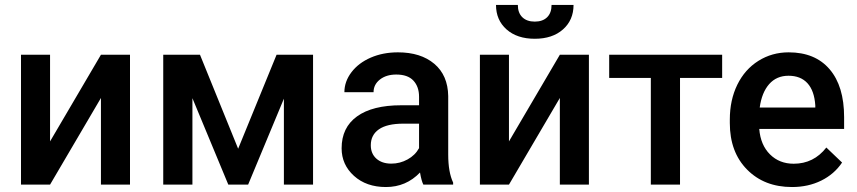

<svg xmlns="http://www.w3.org/2000/svg" viewBox="-20 -751 3485 781"><path d="M390.6 -528.3H508.8V0H390.6V-352.5L183.6 0H65.4V-528.3H183.6V-175.8Z M948.7 -146 1105 -528.3H1253.4V0H1134.8V-349.6L989.3 0H908.7L762.7 -351.6V0H644V-528.3H793.5Z M1369.6 0ZM1702.1 0Q1694.3 -15.1 1688.5 -49.3Q1631.8 9.8 1549.8 9.8Q1470.2 9.8 1419.9 -35.6Q1369.6 -81.1 1369.6 -147.9Q1369.6 -232.4 1432.4 -277.6Q1495.1 -322.8 1611.8 -322.8H1684.6V-357.4Q1684.6 -398.4 1661.6 -423.1Q1638.7 -447.8 1591.8 -447.8Q1551.3 -447.8 1525.4 -427.5Q1499.5 -407.2 1499.5 -376H1380.9Q1380.9 -419.4 1409.7 -457.3Q1438.5 -495.1 1488 -516.6Q1537.6 -538.1 1598.6 -538.1Q1691.4 -538.1 1746.6 -491.5Q1801.8 -444.8 1803.2 -360.4V-122.1Q1803.2 -50.8 1823.2 -8.3V0ZM1571.8 -85.4Q1606.9 -85.4 1637.9 -102.5Q1668.9 -119.6 1684.6 -148.4V-248H1620.6Q1554.7 -248 1521.5 -225.1Q1488.3 -202.1 1488.3 -160.2Q1488.3 -126 1511 -105.7Q1533.7 -85.4 1571.8 -85.4Z M1932.1 0ZM2257.3 -528.3H2375.5V0H2257.3V-352.5L2050.3 0H1932.1V-528.3H2050.3V-175.8ZM2313 -731Q2313 -669.4 2270 -631.3Q2227.1 -593.3 2155.3 -593.3Q2083.5 -593.3 2040.5 -631.3Q1997.6 -669.4 1997.6 -731H2086.4Q2086.4 -698.7 2104.7 -680.9Q2123 -663.1 2155.3 -663.1Q2187.5 -663.1 2205.6 -680.9Q2223.6 -698.7 2223.6 -731Z M2917.5 -434.1H2746.1V0H2627.4V-434.1H2458V-528.3H2917.5Z M2948.7 0ZM3201.7 9.8Q3088.9 9.8 3018.8 -61.3Q2948.7 -132.3 2948.7 -250.5V-265.1Q2948.7 -344.2 2979.2 -406.5Q3009.8 -468.8 3064.9 -503.4Q3120.1 -538.1 3188 -538.1Q3295.9 -538.1 3354.7 -469.2Q3413.6 -400.4 3413.6 -274.4V-226.6H3068.4Q3073.7 -161.1 3112.1 -123Q3150.4 -85 3208.5 -85Q3290 -85 3341.3 -150.9L3405.3 -89.8Q3373.5 -42.5 3320.6 -16.4Q3267.6 9.8 3201.7 9.8ZM3187.5 -442.9Q3138.7 -442.9 3108.6 -408.7Q3078.6 -374.5 3070.3 -313.5H3296.4V-322.3Q3292.5 -381.8 3264.6 -412.4Q3236.8 -442.9 3187.5 -442.9Z"/></svg>

Font: Roboto-o Medium
Style: Regular
Weight: 500
Designer: Google
Version: Version 2.134; 2016; ttfautohint (v1.6)